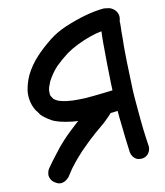

<svg xmlns="http://www.w3.org/2000/svg" viewBox="-126 -911 907 1058"><g transform="rotate(-15 327.5 -382.5)"><path d="M603.5 5.9C607.4 -2 609.4 -9.8 609.4 -18.6V-21.5C608.4 -38.1 607.4 -55.7 606.4 -72.3C605.5 -88.9 605.5 -106.4 604.5 -124C603.5 -160.2 603.5 -196.3 603.5 -232.4V-268.6C603.5 -293 603.5 -316.4 604.5 -340.8L610.4 -448.2C612.3 -484.4 614.3 -519.5 617.2 -554.7C618.2 -567.4 619.1 -579.1 620.1 -590.8C621.1 -603.5 623 -615.2 624 -627L627.9 -671.9C629.9 -686.5 631.8 -702.1 632.8 -716.8V-721.7V-726.6C633.8 -729.5 635.7 -733.4 636.7 -738.3C637.7 -744.1 638.7 -749 638.7 -753.9C638.7 -758.8 637.7 -763.7 636.7 -768.6C633.8 -778.3 628.9 -787.1 621.1 -794.9C612.3 -803.7 603.5 -808.6 594.7 -811.5C589.8 -812.5 585.9 -813.5 581.1 -814.5C576.2 -815.4 572.3 -816.4 567.4 -817.4C500 -817.4 422.9 -802.7 335.9 -774.4C303.7 -763.7 273.4 -749 244.1 -730.5C210 -708 178.7 -684.6 150.4 -659.2C121.1 -632.8 95.7 -602.5 75.2 -568.4C60.5 -542 49.8 -514.6 43 -485.4C41 -474.6 40 -462.9 40 -452.1C40 -432.6 43 -413.1 49.8 -393.6C53.7 -382.8 57.6 -375 60.5 -370.1C64.5 -365.2 70.3 -355.5 77.1 -342.8C86.9 -330.1 103.5 -315.4 127 -298.8C149.4 -283.2 186.5 -270.5 238.3 -259.8C249 -257.8 259.8 -255.9 270.5 -254.9L261.7 -249C245.1 -236.3 229.5 -224.6 213.9 -211.9C198.2 -199.2 182.6 -186.5 168 -172.9C145.5 -152.3 125 -131.8 105.5 -109.4C85 -87.9 65.4 -65.4 46.9 -43C41 -35.2 37.1 -25.4 35.2 -14.6C34.2 -11.7 34.2 -7.8 34.2 -4.9C34.2 2 36.1 8.8 39.1 14.6C42 23.4 48.8 31.2 57.6 38.1C66.4 44.9 75.2 49.8 84 50.8C86.9 51.8 88.9 51.8 91.8 51.8C98.6 51.8 106.4 49.8 114.3 46.9C124 42 131.8 36.1 138.7 29.3C144.5 22.5 150.4 14.6 155.3 7.8L172.9 -13.7C185.5 -26.4 197.3 -39.1 209 -51.8C221.7 -64.5 234.4 -76.2 247.1 -87.9C260.7 -99.6 274.4 -111.3 289.1 -123C302.7 -134.8 317.4 -145.5 332 -156.2C336.9 -161.1 342.8 -165 348.6 -168.9C353.5 -172.9 359.4 -176.8 365.2 -180.7C373 -186.5 380.9 -192.4 388.7 -197.3C396.5 -202.1 404.3 -208 411.1 -213.9C429.7 -228.5 444.3 -241.2 454.1 -251C464.8 -251 474.6 -251 484.4 -252H494.1C494.1 -227.5 494.1 -203.1 495.1 -178.7C496.1 -124 497.1 -69.3 500 -14.6C501 -5.9 503.9 3.9 509.8 12.7C515.6 21.5 522.5 27.3 530.3 31.2C537.1 34.2 544.9 36.1 553.7 36.1H558.6C569.3 35.2 578.1 32.2 585 27.3C592.8 22.5 598.6 14.6 603.5 5.9ZM519.5 -681.6C517.6 -667 515.6 -651.4 514.6 -636.7C513.7 -624 512.7 -612.3 511.7 -599.6C510.7 -587.9 509.8 -576.2 508.8 -563.5C505.9 -526.4 502.9 -489.3 501 -453.1C499 -424.8 497.1 -397.5 496.1 -369.1C475.6 -368.2 454.1 -368.2 432.6 -367.2C402.3 -366.2 371.1 -366.2 340.8 -366.2C326.2 -367.2 310.5 -368.2 295.9 -369.1C280.3 -370.1 264.6 -372.1 250 -375C239.3 -377 229.5 -378.9 219.7 -381.8C210 -384.8 200.2 -387.7 190.4 -392.6C186.5 -395.5 182.6 -397.5 178.7 -400.4C173.8 -403.3 170.9 -406.2 168 -410.2L165 -416C162.1 -420.9 161.1 -423.8 160.2 -424.8C159.2 -426.8 158.2 -429.7 157.2 -432.6V-441.4V-445.3C157.2 -456.1 159.2 -465.8 163.1 -475.6C168 -486.3 172.9 -497.1 177.7 -505.9C194.3 -532.2 213.9 -555.7 236.3 -576.2C259.8 -595.7 284.2 -613.3 310.5 -629.9C332 -642.6 354.5 -653.3 377 -662.1C430.7 -682.6 478.5 -695.3 521.5 -699.2C520.5 -693.4 520.5 -687.5 519.5 -681.6Z"/></g></svg>

Font: Citrustime FakeCyr
Style: Regular
Weight: 400
Version: Version 1.1